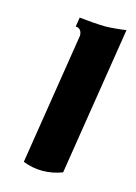

<svg xmlns="http://www.w3.org/2000/svg" viewBox="-72 -436 344 484"><g transform="rotate(15 99.5 -194.5)"><path d="M137.5 -4.9 199 -392.6C187 -390.4 157 -387.7 145.5 -387.7C126.5 -387.7 93.3 -390.6 76.9 -392.6L73 -368.2C83.7 -368.2 89.4 -360.4 89.4 -348.6L34.9 -4.9C50.5 1.2 67.6 4.9 85.2 4.9C102.8 4.9 120.1 1.7 137.5 -4.9Z"/></g></svg>

Font: RisaltypS01
Style: Medium
Weight: 500
Italic angle: -9°
Designer: gluk
Foundry: gluk
Version: Version 0.24